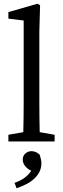

<svg xmlns="http://www.w3.org/2000/svg" viewBox="-20 -759 338 1030"><path d="M25 -694 181 -739 195 -731 191 -589V-210Q191 -170 191.5 -130Q192 -90 193 -50L273 -36V0H25V-36L105 -50Q106 -91 106.5 -130.5Q107 -170 107 -210V-649L25 -659ZM202 117Q202 143 191 164Q180 185 161.5 201.5Q143 218 119 230Q95 242 69 251L58 222Q89 211 110 196Q131 181 148 157Q128 148 115 132Q102 116 102 97Q102 77 116 64.5Q130 52 149 52Q173 52 193 71Q198 87 200 97Q202 107 202 117Z"/></svg>

Font: Source Serif Pro
Style: Regular
Weight: 400
Designer: Frank Grießhammer
Foundry: Adobe Systems Incorporated
Version: Version 2.000;PS 1.000;hotconv 16.6.51;makeotf.lib2.5.65220